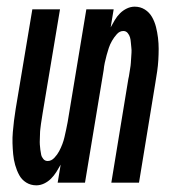

<svg xmlns="http://www.w3.org/2000/svg" viewBox="-20 -548 540 576"><path d="M89 8Q72 8 58.5 -0.5Q45 -9 37.5 -23Q30 -37 25.5 -53Q21 -69 19.5 -85.5Q18 -102 17.5 -118.5Q17 -135 18.5 -152Q20 -169 22 -186Q24 -203 27 -221L77 -520H160L108 -209Q107 -201 105.5 -193Q104 -185 103 -177Q102 -169 101 -161Q100 -153 100 -145.5Q100 -138 99.5 -130Q99 -122 99.5 -114.5Q100 -107 101 -99Q102 -91 103.5 -84Q105 -77 110 -71Q115 -65 123 -65Q134 -65 143 -74.5Q152 -84 157.5 -94.5Q163 -105 167 -115.5Q171 -126 173.5 -137Q176 -148 178.5 -159.5Q181 -171 183 -182L239 -520H321L312 -466Q318 -477 324.5 -488Q331 -499 340 -508Q349 -517 360.5 -522.5Q372 -528 384 -528Q401 -528 414.5 -519.5Q428 -511 436 -497Q444 -483 448 -467Q452 -451 454 -434.5Q456 -418 456 -401.5Q456 -385 455 -368Q454 -351 451.5 -334Q449 -317 446 -299L397 0H314L365 -311Q367 -319 368 -327Q369 -335 370.5 -343Q372 -351 372.5 -359Q373 -367 373.5 -374.5Q374 -382 374.5 -390Q375 -398 374 -405.5Q373 -413 372.5 -421Q372 -429 370 -436Q368 -443 363 -449Q358 -455 350 -455Q339 -455 330.5 -445.5Q322 -436 316 -425.5Q310 -415 306.5 -404.5Q303 -394 300 -383Q297 -372 294.5 -360.5Q292 -349 291 -338L235 0H153L162 -54Q156 -43 149 -32Q142 -21 133 -12Q124 -3 112.5 2.5Q101 8 89 8Z"/></svg>

Font: Iosevka Medium Oblique
Style: Regular
Weight: 500
Italic angle: -9°
Monospace: yes
Designer: Belleve Invis
Foundry: Belleve Invis
Version: Version 32.5.0; ttfautohint (v1.8.4)